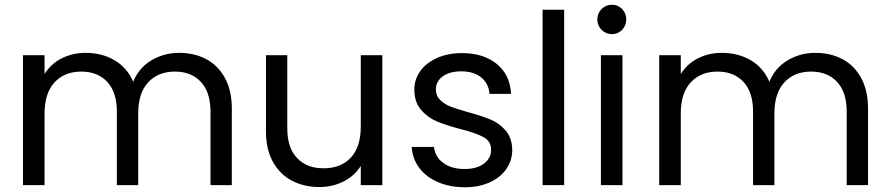

<svg xmlns="http://www.w3.org/2000/svg" viewBox="-20 -781 3754 810"><path d="M736 -558Q800 -558 850 -531.5Q900 -505 929 -452Q958 -399 958 -323V0H868V-310Q868 -392 827.5 -435.5Q787 -479 718 -479Q647 -479 605 -433.5Q563 -388 563 -302V0H473V-310Q473 -392 432.5 -435.5Q392 -479 323 -479Q252 -479 210 -433.5Q168 -388 168 -302V0H77V-548H168V-469Q195 -512 240.5 -535Q286 -558 341 -558Q410 -558 463 -527Q516 -496 542 -436Q565 -494 618 -526Q671 -558 736 -558Z M1593 -548V0H1502V-81Q1476 -39 1429.5 -15.5Q1383 8 1327 8Q1263 8 1212 -18.5Q1161 -45 1131.5 -98Q1102 -151 1102 -227V-548H1192V-239Q1192 -158 1233 -114.5Q1274 -71 1345 -71Q1418 -71 1460 -116Q1502 -161 1502 -247V-548Z M1941 9Q1878 9 1828 -12.5Q1778 -34 1749 -72.5Q1720 -111 1717 -161H1811Q1815 -120 1849.5 -94Q1884 -68 1940 -68Q1992 -68 2022 -91Q2052 -114 2052 -149Q2052 -185 2020 -202.5Q1988 -220 1921 -237Q1860 -253 1821.5 -269.5Q1783 -286 1755.5 -318.5Q1728 -351 1728 -404Q1728 -446 1753 -481Q1778 -516 1824 -536.5Q1870 -557 1929 -557Q2020 -557 2076 -511Q2132 -465 2136 -385H2045Q2042 -428 2010.5 -454Q1979 -480 1926 -480Q1877 -480 1848 -459Q1819 -438 1819 -404Q1819 -377 1836.5 -359.5Q1854 -342 1880.5 -331.5Q1907 -321 1954 -308Q2013 -292 2050 -276.5Q2087 -261 2113.5 -230Q2140 -199 2141 -149Q2141 -104 2116 -68Q2091 -32 2045.5 -11.5Q2000 9 1941 9Z M2360 -740V0H2269V-740Z M2562 -637Q2536 -637 2518 -655Q2500 -673 2500 -699Q2500 -725 2518 -743Q2536 -761 2562 -761Q2587 -761 2604.5 -743Q2622 -725 2622 -699Q2622 -673 2604.5 -655Q2587 -637 2562 -637ZM2606 -548V0H2515V-548Z M3420 -558Q3484 -558 3534 -531.5Q3584 -505 3613 -452Q3642 -399 3642 -323V0H3552V-310Q3552 -392 3511.5 -435.5Q3471 -479 3402 -479Q3331 -479 3289 -433.5Q3247 -388 3247 -302V0H3157V-310Q3157 -392 3116.5 -435.5Q3076 -479 3007 -479Q2936 -479 2894 -433.5Q2852 -388 2852 -302V0H2761V-548H2852V-469Q2879 -512 2924.5 -535Q2970 -558 3025 -558Q3094 -558 3147 -527Q3200 -496 3226 -436Q3249 -494 3302 -526Q3355 -558 3420 -558Z"/></svg>

Font: Fz Poppins
Style: Regular
Weight: 400
Designer: Ninad Kale (Devanagari), Jonny Pinhorn (Latin)
Foundry: Indian Type Foundry
Version: Vit hóa bi Vntype.Com & FontZin.Com